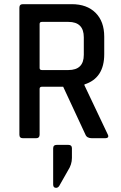

<svg xmlns="http://www.w3.org/2000/svg" viewBox="-20 -663 582 921"><path d="M325 48V95Q325 126 306 155L264 229Q258 238 249 238Q235 238 235 222V49Q235 32 252 32H308Q325 32 325 48ZM153 0H90Q73 0 73 -17V-626Q73 -643 90 -643H324Q397 -643 438.5 -601.5Q480 -560 480 -487V-403Q480 -288 385 -258V-254L496 -20Q507 0 483 0H421Q397 0 390 -17L283 -247H182Q170 -247 170 -237V-17Q170 0 153 0ZM181 -327H308Q382 -327 382 -400V-484Q382 -558 308 -558H181Q170 -558 170 -548V-337Q170 -327 181 -327Z"/></svg>

Font: Rajdhani SemiBold
Style: Regular
Weight: 600
Designer: Satya Rajpurohit, Jyotish Sonowal
Foundry: Indian Type Foundry
Version: Version 1.201 February 1, 2022